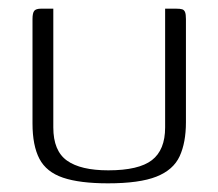

<svg xmlns="http://www.w3.org/2000/svg" viewBox="-20 -419 503 443"><path d="M103 -399V-125Q103 -71 134.5 -48.5Q166 -26 230 -26Q300 -26 330.5 -49.5Q361 -73 361 -125V-399Q362 -399 365.5 -399Q369 -399 373 -399Q377 -399 381 -399Q385 -399 386 -399Q396 -399 400.5 -397.5Q405 -396 407 -391Q409 -386 409 -375V-137Q409 -90 394.5 -58.5Q380 -27 341 -11.5Q302 4 229 4Q164 4 125.5 -9Q87 -22 71 -52.5Q55 -83 55 -134V-375Q55 -389 59 -394Q63 -399 75 -399Q82 -399 88.5 -399Q95 -399 103 -399Z"/></svg>

Font: Genos Thin Light
Style: Regular
Weight: 300
Version: Version 1.010